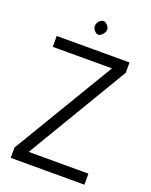

<svg xmlns="http://www.w3.org/2000/svg" viewBox="-151 -893 763 973"><g transform="rotate(20 230.5 -406.5)"><path d="M105.5 -59.6 430.7 -604.5V-660.2H38.1V-601.6H357.4L30.3 -55.7V0H427.7V-59.6ZM256.8 -752Q277.3 -777.3 258.8 -798.8Q256.8 -800.8 255.9 -801.8Q236.3 -823.2 214.8 -802.7Q212.9 -800.8 210.9 -798.8Q192.4 -771.5 212.9 -749Q232.4 -728.5 252 -747.1Q254.9 -750 256.8 -752Z"/></g></svg>

Font: Yaldevi Colombo
Style: Regular
Weight: 400
Designer: Sol Matas, Denzil Rajitha, Kosala Senevirathne and Pathum Egodawatta
Foundry: Mooniak
Version: Version 1.020 ; ttfautohint (v1.6)